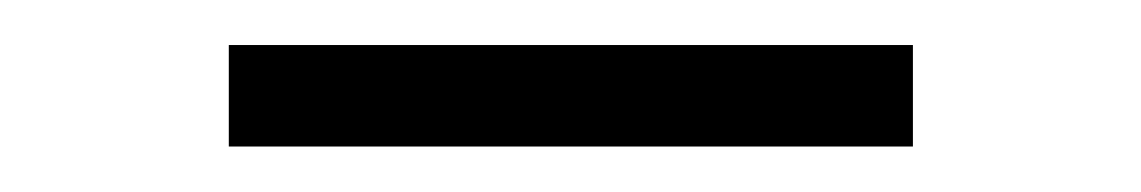

<svg xmlns="http://www.w3.org/2000/svg" viewBox="-20 -277 499 84"><path d="M80.1 -212.9V-257.3H379.4V-212.9Z"/></svg>

Font: Elstob Light
Style: Regular
Weight: 300
Designer: Peter S. Baker
Version: Version 1.015